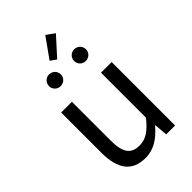

<svg xmlns="http://www.w3.org/2000/svg" viewBox="-277 -1046 1162 1162"><g transform="rotate(-45 303.5 -465.0)"><path d="M251 13C325 13 379 -26 430 -85H433L440 0H516V-543H425V-158C373 -94 334 -66 278 -66C206 -66 176 -109 176 -210V-543H84V-199C84 -60 136 13 251 13ZM195 -658C224 -658 246 -680 246 -707C246 -736 224 -758 195 -758C167 -758 145 -736 145 -707C145 -680 167 -658 195 -658ZM294 -787 401 -905 348 -943 256 -814ZM410 -658C439 -658 461 -680 461 -707C461 -736 439 -758 410 -758C382 -758 360 -736 360 -707C360 -680 382 -658 410 -658Z"/></g></svg>

Font: Noto Sans KR
Style: Regular
Weight: 400
Designer: Ryoko NISHIZUKA 西塚涼子 (kana, bopomofo & ideographs); Paul D. Hunt (Latin, Greek & Cyrillic); Sandoll Communications 산돌커뮤니
Foundry: Adobe
Version: Version 2.004;hotconv 1.0.118;makeotfexe 2.5.65603